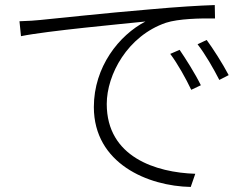

<svg xmlns="http://www.w3.org/2000/svg" viewBox="-20 -723 964 759"><path d="M57 -639 63 -580C165 -601 469 -629 555 -638C451 -584 351 -459 351 -300C351 -76 566 13 734 16L752 -36C597 -41 402 -102 402 -312C402 -428 484 -581 636 -633C685 -649 772 -651 830 -650L829 -703C767 -701 684 -696 573 -686C392 -671 193 -649 139 -644C119 -642 94 -640 57 -639ZM653 -510C683 -470 715 -412 736 -368L774 -386C751 -433 712 -494 690 -526ZM761 -548C792 -508 824 -452 847 -407L884 -426C860 -472 820 -534 797 -565Z"/></svg>

Font: GenEiGothic-pro-Light
Style: Regular
Weight: 300
Designer: Ryoko NISHIZUKA (kana & ideographs); Paul D. Hunt (Latin, Greek & Cyrillic); Wenlong ZHANG (bopomofo); Sandoll Communica
Foundry: Adobe Systems Incorporated; o_tamon
Version: Version 1.000.140830